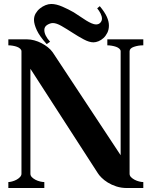

<svg xmlns="http://www.w3.org/2000/svg" viewBox="-20 -963 763 966"><path d="M701 -735Q676 -735 654 -727.5Q632 -720 632 -705V-89Q632 -79 639.5 -71.5Q647 -64 657.5 -58.5Q668 -53 680 -50Q692 -47 701 -47V-17H619Q590 -17 565.5 -25Q541 -33 522.5 -44.5Q504 -56 491 -69Q478 -82 472 -92L133 -617V-89Q133 -79 140.5 -71.5Q148 -64 158.5 -58.5Q169 -53 181.5 -50Q194 -47 203 -47V-17H22V-47Q29 -47 40.5 -50Q52 -53 62.5 -58.5Q73 -64 80.5 -72Q88 -80 88 -89V-705Q88 -712 81.5 -718Q75 -724 65.5 -727.5Q56 -731 44 -733Q32 -735 22 -735V-765H117Q134 -765 152.5 -760Q171 -755 188.5 -746Q206 -737 221 -725Q236 -713 245 -700L587 -182V-705Q587 -712 580.5 -718Q574 -724 564 -727.5Q554 -731 542 -733Q530 -735 520 -735V-765H701ZM215 -741Q179 -781 165 -811.5Q151 -842 151 -863Q151 -881 159.5 -895.5Q168 -910 181 -920.5Q194 -931 209 -937Q224 -943 238 -943Q263 -943 294 -929.5Q325 -916 351 -901Q367 -891 383 -880Q399 -869 413.5 -860Q428 -851 441 -845.5Q454 -840 463 -840Q477 -840 485 -849Q493 -858 493 -869Q493 -881 486 -895Q479 -909 469 -921L482 -932Q507 -902 517.5 -878.5Q528 -855 528 -835Q528 -814 520 -798Q512 -782 500.5 -771.5Q489 -761 475.5 -755.5Q462 -750 450 -750Q429 -750 401 -765Q373 -780 344.5 -798.5Q316 -817 290 -832Q264 -847 246 -847Q233 -847 218 -838Q203 -829 203 -812Q203 -785 232 -753Z"/></svg>

Font: CatShop
Style: Regular
Weight: 400
Designer: Peter Wiegel
Foundry: Peter Wiegel
Version: Version 1.000 2009 initial release